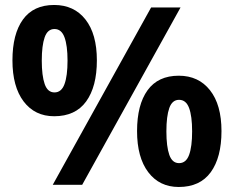

<svg xmlns="http://www.w3.org/2000/svg" viewBox="-20 -744 942 773"><path d="M198.1 -724Q278.2 -724 324.1 -665.5Q370 -607 370 -501Q370 -395 326.8 -335.5Q283.6 -276 198.1 -276Q120.3 -276 75.2 -335.5Q30.1 -395 30.1 -501Q30.1 -607 72.4 -665.5Q114.7 -724 198.1 -724ZM199.3 -627.2Q171.6 -627.2 159.9 -594Q148.2 -560.9 148.2 -499.8Q148.2 -439.3 159.9 -405.6Q171.6 -371.9 199.3 -371.9Q227.3 -371.9 239.6 -405.1Q251.9 -438.3 251.9 -499.8Q251.9 -560.9 239.6 -594Q227.3 -627.2 199.3 -627.2ZM706.9 -714 310.9 0H192.4L588.4 -714ZM699.7 -439.2Q779.4 -439.2 825.5 -380.7Q871.7 -322.2 871.7 -216.2Q871.7 -110.2 828.5 -50.7Q785.3 8.8 699.7 8.8Q622 8.8 576.9 -50.7Q531.8 -110.2 531.8 -216.2Q531.8 -322.2 574.1 -380.7Q616.4 -439.2 699.7 -439.2ZM700.9 -342.1Q673.3 -342.1 661.6 -309.1Q649.9 -276.1 649.9 -215Q649.9 -154.1 661.6 -120.6Q673.3 -87.2 700.9 -87.2Q729 -87.2 741.2 -120.1Q753.5 -153.1 753.5 -215Q753.5 -276.7 741.2 -309.4Q729 -342.1 700.9 -342.1Z"/></svg>

Font: Noto Sans Khmer UI
Style: Regular
Weight: 400
Designer: Danh Hong and the Monotype Design Team
Foundry: Monotype Imaging Inc.
Version: Version 2.002